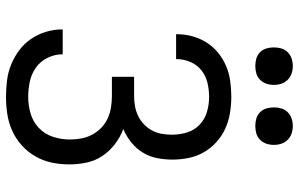

<svg xmlns="http://www.w3.org/2000/svg" viewBox="-198 -790 996 640"><g transform="rotate(90 300.0 -470.0)"><path d="M303 8Q275 8 247.5 4.5Q220 1 194.5 -9.5Q169 -20 147 -36.5Q125 -53 109.5 -76Q94 -99 86 -125.5Q78 -152 78 -180Q78 -180 78 -180.5Q78 -181 78 -181H161Q161 -181 161 -181Q161 -181 161 -180Q161 -155 172.5 -131Q184 -107 205 -92Q226 -77 251.5 -71.5Q277 -66 303 -66Q331 -66 358.5 -74Q386 -82 406.5 -101.5Q427 -121 436 -148.5Q445 -176 445 -204Q445 -224 441.5 -243Q438 -262 429 -279Q420 -296 406 -309.5Q392 -323 374.5 -331Q357 -339 338 -342Q319 -345 300 -345H236V-419H300Q317 -419 334 -422Q351 -425 366.5 -432.5Q382 -440 394.5 -452Q407 -464 415 -479Q423 -494 426 -511Q429 -528 429 -545Q429 -571 421.5 -595.5Q414 -620 395.5 -637.5Q377 -655 352.5 -662Q328 -669 303 -669Q279 -669 256 -663.5Q233 -658 214.5 -643.5Q196 -629 186.5 -606.5Q177 -584 177 -561Q177 -560 177 -559.5Q177 -559 177 -559H94Q94 -559 94 -560Q94 -561 94 -562Q94 -588 101 -613.5Q108 -639 122 -661Q136 -683 156.5 -699.5Q177 -716 201 -726Q225 -736 251 -739.5Q277 -743 303 -743Q330 -743 357 -738.5Q384 -734 408.5 -723Q433 -712 453.5 -693.5Q474 -675 487.5 -651.5Q501 -628 506.5 -601Q512 -574 512 -547Q512 -521 507 -495.5Q502 -470 488.5 -448Q475 -426 454.5 -409.5Q434 -393 410 -383Q437 -373 460.5 -355Q484 -337 500 -313Q516 -289 522 -260.5Q528 -232 528 -203Q528 -173 522 -144.5Q516 -116 501.5 -90.5Q487 -65 465 -45Q443 -25 416.5 -13Q390 -1 361 3.5Q332 8 303 8ZM400 -823Q387 -823 375 -826.5Q363 -830 354 -839Q345 -848 341.5 -860Q338 -872 338 -885Q338 -898 341.5 -910Q345 -922 354 -931Q363 -940 375 -944Q387 -948 400 -948Q413 -948 425 -944Q437 -940 446 -931Q455 -922 459 -910Q463 -898 463 -885Q463 -872 459 -860Q455 -848 446 -839Q437 -830 425 -826.5Q413 -823 400 -823ZM200 -823Q187 -823 175 -826.5Q163 -830 154 -839Q145 -848 141.5 -860Q138 -872 138 -885Q138 -898 141.5 -910Q145 -922 154 -931Q163 -940 175 -944Q187 -948 200 -948Q213 -948 225 -944Q237 -940 246 -931Q255 -922 259 -910Q263 -898 263 -885Q263 -872 259 -860Q255 -848 246 -839Q237 -830 225 -826.5Q213 -823 200 -823Z"/></g></svg>

Font: Iosevka Curly Extended
Style: Regular
Weight: 400
Width: 7
Monospace: yes
Designer: Belleve Invis
Foundry: Belleve Invis
Version: Version 11.1.0; ttfautohint (v1.8.3)